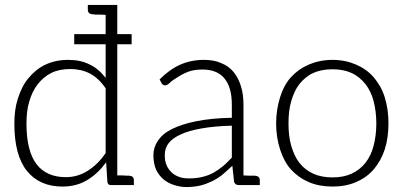

<svg xmlns="http://www.w3.org/2000/svg" viewBox="-20 -748 1628 776"><path d="M280 -610V-569H407V-433C389 -457 368 -475 343 -487C318 -500 289 -506 255 -506C220 -506 189 -499 162 -486C135 -473 113 -454 94 -431C75 -408 62 -380 52 -349C42 -318 38 -284 38 -248C38 -163 55 -99 89 -57C123 -15 171 6 232 6C269 6 302 -2 332 -20C362 -38 387 -62 409 -92L414 -13C415 -4 420 0 428 0H521V-20C521 -31 515 -37 502 -38H490C487 -38 482 -39 476 -39H454V-569H512V-610H454V-728H335V-708C335 -697 342 -691 355 -690H360C362 -690 364 -689 367 -689H383C390 -689 398 -688 407 -688V-610ZM407 -129C386 -99 362 -75 335 -58C308 -41 279 -32 246 -32C195 -32 155 -49 128 -84C101 -119 87 -174 87 -248C87 -281 90 -310 98 -337C106 -364 117 -388 132 -407C147 -426 165 -442 187 -453C209 -464 235 -469 264 -469C293 -469 320 -463 343 -451C366 -439 388 -419 407 -391Z M1010 -38H1003H987C980 -38 972 -39 964 -39V-324C964 -352 961 -376 954 -399C947 -422 937 -441 924 -457C911 -473 894 -485 874 -493C854 -502 831 -506 804 -506C768 -506 736 -499 707 -486C678 -473 651 -453 625 -427L633 -412C636 -406 641 -403 648 -403C653 -403 660 -407 667 -414C674 -421 684 -427 696 -435C708 -443 721 -450 738 -457C755 -464 775 -467 799 -467C838 -467 868 -455 888 -430C908 -405 917 -370 917 -324V-272C861 -271 813 -266 773 -258C733 -250 700 -239 674 -226C648 -213 630 -197 618 -179C606 -161 600 -142 600 -121C600 -98 604 -78 611 -62C619 -46 629 -33 641 -23C653 -13 668 -5 684 0C700 5 716 8 733 8C753 8 772 6 789 2C806 -2 821 -8 836 -15C851 -22 865 -31 879 -42C892 -53 905 -65 919 -78L926 -14C928 -5 935 0 945 0H946H964H1030V-20C1030 -31 1023 -37 1010 -38ZM917 -111C905 -99 894 -87 882 -77C870 -67 857 -58 843 -50C829 -42 814 -37 798 -33C782 -29 764 -27 745 -27C732 -27 719 -28 707 -32C695 -36 685 -41 676 -49C667 -57 659 -67 654 -79C648 -91 646 -105 646 -122C646 -140 651 -156 662 -170C673 -184 689 -195 711 -205C733 -215 761 -223 795 -229C829 -235 870 -239 917 -240Z M1324 -506C1288 -506 1256 -499 1228 -487C1200 -475 1176 -458 1156 -436C1136 -414 1122 -387 1112 -355C1102 -323 1096 -288 1096 -249C1096 -210 1102 -175 1112 -144C1122 -113 1136 -85 1156 -63C1176 -41 1200 -24 1228 -12C1256 0 1288 6 1324 6C1360 6 1391 0 1419 -12C1447 -24 1471 -41 1490 -63C1509 -85 1525 -113 1535 -144C1545 -175 1550 -210 1550 -249C1550 -288 1545 -323 1535 -355C1525 -387 1509 -414 1490 -436C1471 -458 1447 -475 1419 -487C1391 -499 1360 -506 1324 -506ZM1324 -31C1294 -31 1268 -36 1246 -46C1224 -56 1205 -71 1190 -90C1175 -109 1165 -132 1157 -159C1149 -186 1146 -216 1146 -249C1146 -282 1149 -312 1157 -339C1165 -366 1175 -389 1190 -408C1205 -427 1224 -443 1246 -453C1268 -463 1294 -468 1324 -468C1354 -468 1379 -463 1401 -453C1423 -443 1442 -427 1457 -408C1472 -389 1483 -366 1490 -339C1497 -312 1501 -282 1501 -249C1501 -216 1497 -186 1490 -159C1483 -132 1472 -109 1457 -90C1442 -71 1423 -56 1401 -46C1379 -36 1354 -31 1324 -31Z"/></svg>

Font: SVN-Aleo
Style: Light
Weight: 300
Designer: Alessio Laiso
Version: Version 1.2.2